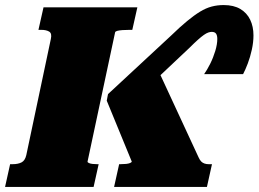

<svg xmlns="http://www.w3.org/2000/svg" viewBox="-60 -739 1022 759"><path d="M-40 0 -20 -90H-9Q11 -90 25 -97Q39 -104 44 -126L141 -585Q146 -607 134.5 -614Q123 -621 103 -621H92L112 -710H483L463 -621H452Q437 -621 424 -620Q411 -619 403.5 -617Q396 -615 395 -611L286 -100Q286 -97 291.5 -94.5Q297 -92 305.5 -91Q314 -90 323 -90H330L310 0ZM478 -351 554 -486 725 -117Q730 -106 735.5 -100.5Q741 -95 748.5 -92.5Q756 -90 764 -90H778L758 0H391L411 -90H417Q429 -90 438.5 -91Q448 -92 454 -94.5Q460 -97 461 -100L362 -341L367 -367L616 -598Q652 -633 680 -656Q708 -679 731 -693Q754 -707 776.5 -713Q799 -719 824 -719Q864 -719 890 -703.5Q916 -688 929 -661Q942 -634 942 -599Q942 -572 935.5 -542.5Q929 -513 919.5 -488Q910 -463 901 -446H747Q759 -463 771 -487Q783 -511 791 -537.5Q799 -564 799 -585Q799 -599 794 -606Q789 -613 777 -613Q771 -613 763.5 -610.5Q756 -608 746 -601Q736 -594 722 -581.5Q708 -569 689 -550Z"/></svg>

Font: Roboto Serif Black
Style: Italic
Weight: 900
Italic angle: -10°
Version: Version 1.008